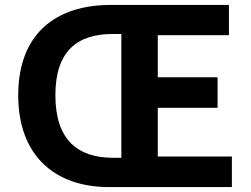

<svg xmlns="http://www.w3.org/2000/svg" viewBox="-20 -760 1021 780"><path d="M54 -373C54 -124 207 0 422 0H922V-124H621V-322H864V-446H621V-617H910V-740H430C207 -740 54 -623 54 -373ZM439 -622H473V-119H439C296 -119 205 -192 205 -373C205 -555 296 -622 439 -622Z"/></svg>

Font: Kinto Sans
Style: Bold
Weight: 700
Designer: Authors: Ryoko NISHIZUKA  (kana & ideographs); Paul D. Hunt (Latin, Greek & Cyrillic); Wenlong ZHANG  (bopomofo); Sandol
Foundry: Adobe Systems Incorporated, ookami Inc.
Version: Version 0.001